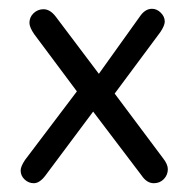

<svg xmlns="http://www.w3.org/2000/svg" viewBox="-20 -410 435 437"><path d="M155 -202 37 -46Q27 -31 27 -22Q27 -10 36 -1.5Q45 7 57 7Q70 7 83 -10L192 -156L302 -11Q314 7 330 7Q344 7 353 -2.5Q362 -12 362 -25Q362 -36 351 -50L241 -197L345 -337Q355 -352 355 -361Q355 -372 346 -381Q337 -390 326 -390Q310 -390 298 -372L205 -242L107 -372Q94 -389 79 -389Q66 -389 56.5 -380Q47 -371 47 -358Q47 -348 58 -332Z"/></svg>

Font: Beiruti
Style: Regular
Weight: 400
Version: Version 1.00